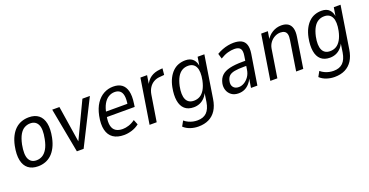

<svg xmlns="http://www.w3.org/2000/svg" viewBox="-31 -1146 3797 1978"><g transform="rotate(-20 1867.5 -156.5)"><path d="M207 9Q141 9 100 -23Q59 -55 46 -117.5Q33 -180 51 -271Q63 -330 85.5 -373.5Q108 -417 138 -444.5Q168 -472 205.5 -485.5Q243 -499 286 -499Q352 -499 392.5 -467Q433 -435 446 -372.5Q459 -310 441 -220Q429 -161 406.5 -117.5Q384 -74 354.5 -46.5Q325 -19 287.5 -5Q250 9 207 9ZM212 -55Q247 -55 276.5 -72Q306 -89 329 -127.5Q352 -166 365 -232Q386 -337 362 -386Q338 -435 279 -435Q245 -435 215 -418.5Q185 -402 162.5 -363.5Q140 -325 126 -259Q106 -153 129.5 -104Q153 -55 212 -55Z M633 0 541 -490H620L687 -61H668L872 -490H954L707 0Z M1149 9Q1076 9 1031 -22Q986 -53 971 -114.5Q956 -176 974 -266Q990 -344 1024.5 -395.5Q1059 -447 1107 -473Q1155 -499 1211 -499Q1268 -499 1303.5 -473.5Q1339 -448 1352.5 -395.5Q1366 -343 1354 -262L1349 -226H1029L1038 -282H1305L1287 -264Q1298 -330 1291.5 -368Q1285 -406 1263 -423.5Q1241 -441 1206 -441Q1170 -441 1138 -421.5Q1106 -402 1083.5 -361.5Q1061 -321 1050 -258L1046 -236Q1034 -172 1043.5 -132Q1053 -92 1082 -73Q1111 -54 1157 -54Q1189 -54 1224.5 -65.5Q1260 -77 1294 -102L1316 -47Q1279 -18 1234.5 -4.5Q1190 9 1149 9Z M1430 0 1508 -490H1581L1564 -384H1559Q1583 -438 1624 -466Q1665 -494 1723 -499L1754 -502L1747 -432L1691 -427Q1658 -424 1629 -407Q1600 -390 1580.5 -359.5Q1561 -329 1554 -287L1508 0Z M1899 189Q1855 189 1812.5 175Q1770 161 1739 132L1770 76Q1791 94 1815 105Q1839 116 1863 121Q1887 126 1911 126Q1976 126 2012.5 90Q2049 54 2061 -20L2078 -133L2084 -134Q2069 -94 2044 -67Q2019 -40 1988 -27Q1957 -14 1922 -14Q1860 -14 1823.5 -46.5Q1787 -79 1777 -140Q1767 -201 1783 -284Q1794 -339 1815 -379.5Q1836 -420 1864.5 -447Q1893 -474 1928 -486.5Q1963 -499 2002 -499Q2058 -499 2088 -467.5Q2118 -436 2122 -380H2117L2135 -490H2209L2136 -27Q2125 45 2094 93Q2063 141 2014 165Q1965 189 1899 189ZM1946 -77Q1983 -77 2012.5 -94Q2042 -111 2064 -148.5Q2086 -186 2098 -243Q2117 -338 2093.5 -387Q2070 -436 2009 -436Q1972 -436 1942.5 -418.5Q1913 -401 1892 -364.5Q1871 -328 1858 -270Q1839 -176 1862 -126.5Q1885 -77 1946 -77Z M2405 9Q2358 9 2327.5 -13.5Q2297 -36 2285 -71.5Q2273 -107 2281 -146Q2292 -197 2323 -226.5Q2354 -256 2410.5 -269.5Q2467 -283 2553 -283H2594L2586 -230H2548Q2484 -230 2444.5 -222.5Q2405 -215 2385 -196Q2365 -177 2358 -142Q2349 -102 2368.5 -76.5Q2388 -51 2429 -51Q2459 -51 2488.5 -68.5Q2518 -86 2540 -118Q2562 -150 2568 -195L2590 -334Q2599 -389 2581 -412.5Q2563 -436 2516 -436Q2482 -436 2444 -425.5Q2406 -415 2362 -388L2345 -445Q2375 -463 2406.5 -475Q2438 -487 2469.5 -493Q2501 -499 2530 -499Q2583 -499 2616 -482Q2649 -465 2661.5 -427.5Q2674 -390 2665 -331L2612 0H2542L2559 -107H2563Q2547 -70 2523 -43.5Q2499 -17 2469.5 -4Q2440 9 2405 9Z M2754 0 2832 -490H2905L2890 -396H2884Q2910 -444 2955.5 -471.5Q3001 -499 3054 -499Q3099 -499 3127 -480.5Q3155 -462 3165.5 -425Q3176 -388 3167 -332L3115 0H3037L3088 -324Q3095 -365 3089 -388.5Q3083 -412 3065 -422.5Q3047 -433 3020 -433Q2989 -433 2959 -417.5Q2929 -402 2908 -374.5Q2887 -347 2880 -310L2831 0Z M3392 189Q3348 189 3305.5 175Q3263 161 3232 132L3263 76Q3284 94 3308 105Q3332 116 3356 121Q3380 126 3404 126Q3469 126 3505.5 90Q3542 54 3554 -20L3571 -133L3577 -134Q3562 -94 3537 -67Q3512 -40 3481 -27Q3450 -14 3415 -14Q3353 -14 3316.5 -46.5Q3280 -79 3270 -140Q3260 -201 3276 -284Q3287 -339 3308 -379.5Q3329 -420 3357.5 -447Q3386 -474 3421 -486.5Q3456 -499 3495 -499Q3551 -499 3581 -467.5Q3611 -436 3615 -380H3610L3628 -490H3702L3629 -27Q3618 45 3587 93Q3556 141 3507 165Q3458 189 3392 189ZM3439 -77Q3476 -77 3505.5 -94Q3535 -111 3557 -148.5Q3579 -186 3591 -243Q3610 -338 3586.5 -387Q3563 -436 3502 -436Q3465 -436 3435.5 -418.5Q3406 -401 3385 -364.5Q3364 -328 3351 -270Q3332 -176 3355 -126.5Q3378 -77 3439 -77Z"/></g></svg>

Font: Nunito Sans 10pt Condensed
Style: Italic
Weight: 400
Width: 3
Italic angle: -9°
Designer: Vernon Adams
Foundry: Vernon Adams
Version: Version 3.101;gftools[0.9.27]